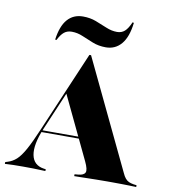

<svg xmlns="http://www.w3.org/2000/svg" viewBox="-95 -842 805 915"><g transform="rotate(10 307.5 -385.0)"><path d="M141.9 -195.2Q108.1 -114.5 117.3 -65.7Q126.6 -16.9 178.2 -9.7L186.3 -8.9V0Q149.2 -1.6 126.6 -2Q104 -2.4 77.4 -2.4Q53.2 -2.4 33.5 -2Q13.7 -1.6 -9.7 0V-8.9L0.8 -12.1Q25 -19.4 43.5 -36.3Q62.1 -53.2 82.7 -90.3Q103.2 -127.4 131.5 -194.4L296.8 -581.5H304.8L556.5 -54.8Q562.9 -40.3 570.6 -31Q578.2 -21.8 587.9 -17.3Q597.6 -12.9 612.1 -10.5L625.8 -8.9V0Q614.5 -0.8 596 -1.2Q577.4 -1.6 554.8 -2Q532.3 -2.4 506.5 -2.4H492.7H483.1Q457.3 -2.4 434.3 -2Q411.3 -1.6 391.1 -1.2Q371 -0.8 354.4 -0.4Q337.9 0 325.8 0V-8.9L343.5 -10.5Q370.2 -12.9 376.6 -26.6Q383.1 -40.3 364.5 -79L216.9 -388.7L229.8 -401.6ZM129.8 -179.8 133.9 -188.7H368.5L372.6 -179.8ZM366.9 -630.6Q332.3 -630.6 303.6 -641.9Q275 -653.2 248.8 -664.5Q222.6 -675.8 195.2 -675.8Q173.4 -675.8 158.5 -663.7Q143.5 -651.6 129.8 -624.2L123.4 -625Q132.3 -691.9 160.9 -724.2Q189.5 -756.5 235.5 -756.5Q270.2 -756.5 298.8 -745.6Q327.4 -734.7 354 -723.4Q380.6 -712.1 407.3 -712.1Q429 -712.1 444 -725.4Q458.9 -738.7 472.6 -770.2L479 -768.5Q471 -699.2 441.9 -664.9Q412.9 -630.6 366.9 -630.6Z"/></g></svg>

Font: Playfair 144pt SemiCondensed Black
Style: Regular
Weight: 900
Width: 4
Designer: Claus Eggers Sørensen
Foundry: Claus Eggers Sørensen
Version: Version 2.203